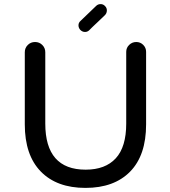

<svg xmlns="http://www.w3.org/2000/svg" viewBox="-20 -909 831 937"><path d="M397 8Q257 8 179 -72Q101 -152 101 -302V-654Q101 -675 115.5 -689.5Q130 -704 151 -704Q172 -704 186.5 -689.5Q201 -675 201 -654V-306Q201 -81 398 -81Q494 -81 545 -136.5Q596 -192 596 -306V-656Q596 -676 610.5 -690Q625 -704 645 -704Q665 -704 679 -690Q693 -676 693 -656V-302Q693 -151 615 -71.5Q537 8 397 8ZM449 -880Q458 -889 471 -889Q484 -889 493 -879Q502 -870 501.5 -857Q501 -844 492 -835Q469 -813 458 -802.5Q447 -792 441 -786.5Q435 -781 430.5 -776.5Q426 -772 416 -762Q407 -753 395 -753Q382 -753 372 -763Q363 -773 363 -785.5Q363 -798 373 -807Q392 -825 411 -843.5Q430 -862 449 -880Z"/></svg>

Font: Sepalumica Med
Style: Regular
Weight: 500
Designer: Julieta Ulanovsky
Foundry: Julieta Ulanovsky
Version: Version 7.200